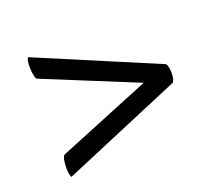

<svg xmlns="http://www.w3.org/2000/svg" viewBox="-83 -617 738 657"><g transform="rotate(-20 286.0 -289.0)"><path d="M74 -71Q68.2 -81.2 68.2 -105.4Q68.2 -117.9 70.1 -130.7Q72 -143.6 76.9 -150.3L470.5 -311V-267L76.9 -427.7Q72.5 -433.5 70.4 -446.8Q68.2 -460 68.2 -473Q68.2 -484.1 69.6 -493.3Q71.1 -502.5 74 -507L510.6 -322.6Q514.5 -317.2 516.2 -308Q518 -298.7 518 -288.5Q518 -278.8 516.2 -269.8Q514.5 -260.8 510.6 -255.4Z"/></g></svg>

Font: Pitagon Serif
Style: Regular
Weight: 400
Designer: Travis Tran
Foundry: Pitagon
Version: Version 1.000;gftools[0.9.26]